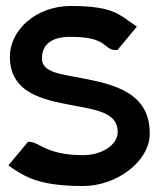

<svg xmlns="http://www.w3.org/2000/svg" viewBox="-20 -610 538 641"><path d="M219 -259C296 -244 373 -236 373 -170C373 -123 315 -92 258 -92C138 -92 114 -133 82 -136L74 -137L8 -58L22 -48C70 -16 118 11 258 11C369 11 480 -71 480 -164C480 -303 358 -329 248 -350C185 -363 120 -367 120 -415C120 -463 155 -488 217 -487C339 -487 325 -445 364 -443H372L437 -521L423 -531C378 -561 357 -590 217 -590C98 -590 13 -508 13 -421C13 -299 124 -277 219 -259Z"/></svg>

Font: Charger Pro
Style: Blk
Weight: 900
Designer: Jasper
Foundry: Cannot Into Space Fonts
Version: Version 1.09